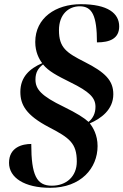

<svg xmlns="http://www.w3.org/2000/svg" viewBox="-20 -780 588 915"><path d="M219 115C366 115 445 21 445 -84C445 -137 423 -173 408 -192C461 -215 520 -257 520 -331C520 -396 482 -435 383 -485C296 -529 261 -553 261 -636C261 -712 307 -750 360 -750C419 -750 442 -706 442 -578C503 -578 548 -596 548 -654C548 -716 495 -760 365 -760C246 -760 148 -695 148 -580C148 -532 166 -499 181 -479C121 -453 77 -413 77 -342C77 -281 104 -231 213 -174C311 -123 346 -98 346 -10C346 61 296 105 227 105C155 105 129 56 129 -94C86 -94 23 -78 23 -4C23 67 97 115 219 115ZM402 -199C380 -219 347 -240 284 -271C176 -323 149 -355 149 -401C149 -435 162 -455 185 -473C212 -440 251 -420 315 -388C407 -343 435 -314 435 -271C435 -240 423 -216 402 -199Z"/></svg>

Font: Noto Serif Display ExtraBold
Style: Italic
Weight: 800
Italic angle: -12°
Designer: Monotype Design Team
Foundry: Monotype Imaging Inc.
Version: Version 2.009